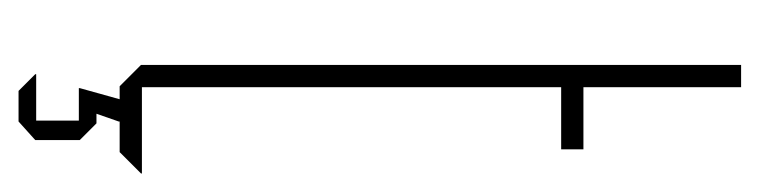

<svg xmlns="http://www.w3.org/2000/svg" viewBox="-326 -384 819 207"><g transform="rotate(90 83.5 -280.5)"><path d="M50 -476V-670H74V-500L51 -476ZM51 -476 74 -500H141V-476ZM73 0 50 -23V-476H74V0ZM74 0V-24H167V-23L144 0ZM96 44V25H113L131 43V44ZM75 44V43L87 0H111V1L96 44ZM78 109 60 91V90H110V109ZM110 109V44H131V91L111 109Z"/></g></svg>

Font: Foldit Thin
Style: Regular
Weight: 100
Designer: Sophia Tai
Foundry: Sophia Tai
Version: Version 1.003